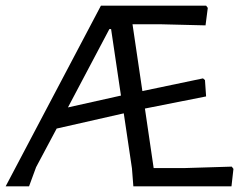

<svg xmlns="http://www.w3.org/2000/svg" viewBox="-36 -661 863 681"><path d="M684 -383 691 -377 695 -319 478 -276 509 -65H622L786 -70L792 -62L785 0H437L432 -64L403 -259L165 -205L92 -68L67 0H-16L322 -641H695L701 -633L693 -571L531 -575H434L469 -338ZM352 -558 205 -280 393 -322 358 -558Z"/></svg>

Font: Alegreya Sans SC
Style: Regular
Weight: 400
Designer: Juan Pablo del Peral
Foundry: Huerta Tipografica
Version: Version 2.007